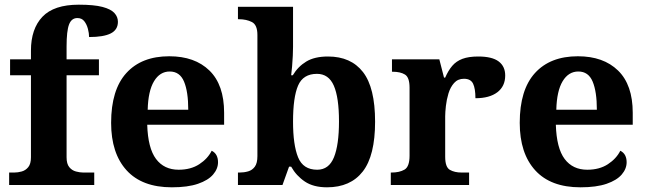

<svg xmlns="http://www.w3.org/2000/svg" viewBox="-20 -789 2761 819"><path d="M19 0V-53H41Q56 -53 72.5 -57.5Q89 -62 100.5 -76Q112 -90 112 -118V-468H23V-536H112V-573Q112 -666 161 -717.5Q210 -769 316 -769Q381 -769 417 -759.5Q453 -750 468 -733.5Q483 -717 483 -696Q483 -662 452.5 -646.5Q422 -631 360 -631Q360 -647 355 -666Q350 -685 339.5 -698.5Q329 -712 310 -712Q285 -712 274.5 -684.5Q264 -657 264 -591V-536H402V-468H264V-118Q264 -90 275.5 -76Q287 -62 304 -57.5Q321 -53 335 -53H382V0Z M713 10Q586 10 520 -62.5Q454 -135 454 -265Q454 -406 519 -477.5Q584 -549 702 -549Q811 -549 873.5 -488Q936 -427 936 -308V-257H608Q611 -157 645.5 -111Q680 -65 742 -65Q794 -65 830 -88.5Q866 -112 883 -146Q897 -139 903.5 -126.5Q910 -114 910 -97Q910 -69 889 -44.5Q868 -20 824.5 -5Q781 10 713 10ZM783 -321Q783 -398 765 -441Q747 -484 704 -484Q662 -484 637 -442.5Q612 -401 610 -321Z M1375 10Q1317 10 1280.5 -14.5Q1244 -39 1222 -78H1213L1185 0H995V-53H1002Q1021 -53 1038.5 -58Q1056 -63 1067 -78Q1078 -93 1078 -123V-640Q1078 -683 1054.5 -695Q1031 -707 999 -707H995V-760H1230V-589Q1230 -574 1229 -551.5Q1228 -529 1226 -506Q1224 -483 1222 -468H1229Q1251 -505 1286.5 -526.5Q1322 -548 1379 -548Q1477 -548 1528.5 -481.5Q1580 -415 1580 -270Q1580 -125 1527.5 -57.5Q1475 10 1375 10ZM1333 -65Q1383 -65 1404.5 -118Q1426 -171 1426 -271Q1426 -373 1404 -423.5Q1382 -474 1332 -474Q1273 -474 1251.5 -424Q1230 -374 1230 -270Q1230 -171 1251.5 -118Q1273 -65 1333 -65Z M1647 0V-53H1650Q1684 -53 1705.5 -65.5Q1727 -78 1727 -125V-415Q1727 -459 1707.5 -471Q1688 -483 1655 -483H1652V-536H1854L1874 -458H1879Q1892 -488 1909 -508Q1926 -528 1952.5 -538Q1979 -548 2020 -548Q2079 -548 2107 -527Q2135 -506 2135 -467Q2135 -421 2101.5 -395.5Q2068 -370 2008 -370Q2008 -411 1998 -432Q1988 -453 1959 -453Q1933 -453 1917 -435Q1901 -417 1893 -390.5Q1885 -364 1882 -337Q1879 -310 1879 -293V-120Q1879 -76 1899 -64.5Q1919 -53 1949 -53H1981V0Z M2456 10Q2329 10 2263 -62.5Q2197 -135 2197 -265Q2197 -406 2262 -477.5Q2327 -549 2445 -549Q2554 -549 2616.5 -488Q2679 -427 2679 -308V-257H2351Q2354 -157 2388.5 -111Q2423 -65 2485 -65Q2537 -65 2573 -88.5Q2609 -112 2626 -146Q2640 -139 2646.5 -126.5Q2653 -114 2653 -97Q2653 -69 2632 -44.5Q2611 -20 2567.5 -5Q2524 10 2456 10ZM2526 -321Q2526 -398 2508 -441Q2490 -484 2447 -484Q2405 -484 2380 -442.5Q2355 -401 2353 -321Z"/></svg>

Font: Noto Serif Khojki
Style: Bold
Weight: 700
Version: Version 2.003